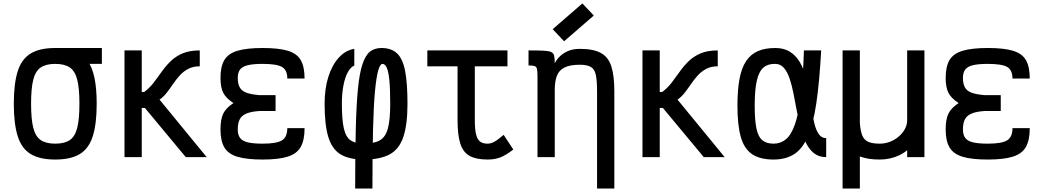

<svg xmlns="http://www.w3.org/2000/svg" viewBox="-20 -910 6040 1112"><path d="M300 14Q210 14 157.5 -18Q105 -50 82.5 -121.5Q60 -193 60 -309Q60 -426 82.5 -497Q105 -568 157.5 -600Q210 -632 300 -632Q368 -632 414 -614Q460 -596 487.5 -557.5Q515 -519 527.5 -457.5Q540 -396 540 -309Q540 -193 517.5 -121.5Q495 -50 442.5 -18Q390 14 300 14ZM300 -78Q354 -78 384.5 -99Q415 -120 427.5 -170.5Q440 -221 440 -309Q440 -398 427.5 -448Q415 -498 384.5 -519Q354 -540 300 -540Q246 -540 215.5 -519Q185 -498 172.5 -448Q160 -398 160 -309Q160 -221 172.5 -170.5Q185 -120 215.5 -99Q246 -78 300 -78ZM300 -540V-632H570V-540Z M701 0V-618H801V-377H815Q847 -401 871 -432.5Q895 -464 918 -496.5Q941 -529 969.5 -556.5Q998 -584 1038 -601Q1078 -618 1137 -618V-526Q1099 -526 1071 -511.5Q1043 -497 1022 -474Q1001 -451 983 -424.5Q965 -398 946 -373.5Q927 -349 904 -333L1177 0H1056L819 -285H801V0Z M1501 14Q1409 14 1355.5 -2Q1302 -18 1279.5 -56Q1257 -94 1257 -160Q1257 -219 1273 -252Q1289 -285 1332 -313Q1289 -341 1273 -372.5Q1257 -404 1257 -459Q1257 -525 1279.5 -562.5Q1302 -600 1355.5 -616Q1409 -632 1501 -632Q1594 -632 1647 -616Q1700 -600 1722 -561.5Q1744 -523 1744 -455H1644Q1644 -504 1613.5 -522Q1583 -540 1501 -540Q1447 -540 1415.5 -532.5Q1384 -525 1370.5 -507.5Q1357 -490 1357 -459Q1357 -425 1368.5 -404Q1380 -383 1407.5 -373Q1435 -363 1482 -359H1576V-267H1482Q1435 -264 1407.5 -252.5Q1380 -241 1368.5 -219Q1357 -197 1357 -160Q1357 -129 1370.5 -111Q1384 -93 1415.5 -85.5Q1447 -78 1501 -78Q1583 -78 1613.5 -97.5Q1644 -117 1644 -168H1744Q1744 -99 1722 -59.5Q1700 -20 1647 -3Q1594 14 1501 14Z M2037 182Q2037 -20 2040.5 -161.5Q2044 -303 2053 -395Q2062 -487 2079.5 -539Q2097 -591 2123.5 -611.5Q2150 -632 2189 -632Q2247 -632 2280 -600.5Q2313 -569 2326.5 -498Q2340 -427 2340 -309Q2340 -188 2316 -117Q2292 -46 2237 -16Q2182 14 2087 14Q2002 14 1952.5 -16Q1903 -46 1881.5 -116.5Q1860 -187 1860 -309Q1860 -396 1881.5 -464.5Q1903 -533 1942 -576Q1981 -619 2032 -627V-530Q2011 -522 1994.5 -492Q1978 -462 1969 -415Q1960 -368 1960 -309Q1960 -216 1971.5 -166Q1983 -116 2011 -97Q2039 -78 2087 -78Q2146 -78 2179.5 -97Q2213 -116 2226.5 -166Q2240 -216 2240 -309Q2240 -395 2235 -445.5Q2230 -496 2220 -518Q2210 -540 2195 -540Q2182 -540 2171 -503.5Q2160 -467 2152 -384Q2144 -301 2140.5 -162Q2137 -23 2137 182Z M2804 14Q2738 14 2700 -7Q2662 -28 2646 -78Q2630 -128 2630 -214V-588H2730V-214Q2730 -163 2737 -133Q2744 -103 2760 -90.5Q2776 -78 2804 -78Q2823 -78 2843 -89Q2863 -100 2897 -129L2953 -44Q2910 -11 2878 1.5Q2846 14 2804 14ZM2455 -526V-618H2919V-526Z M3438 182V-380Q3438 -442 3431 -475.5Q3424 -509 3402.5 -522Q3381 -535 3338 -535Q3279 -535 3247.5 -518Q3216 -501 3204.5 -469Q3193 -437 3193 -391V0H3093V-463L3193 -543Q3201 -561 3219.5 -580.5Q3238 -600 3267.5 -613.5Q3297 -627 3338 -627Q3416 -627 3459.5 -603.5Q3503 -580 3520.5 -526Q3538 -472 3538 -380V182ZM3093 -463Q3093 -494 3090.5 -508.5Q3088 -523 3077 -527Q3066 -531 3041 -531V-618Q3097 -618 3128 -616.5Q3159 -615 3172.5 -608.5Q3186 -602 3189.5 -586.5Q3193 -571 3193 -543ZM3247 -671 3181 -741 3353 -890 3419 -820Z M3701 0V-618H3801V-377H3815Q3847 -401 3871 -432.5Q3895 -464 3918 -496.5Q3941 -529 3969.5 -556.5Q3998 -584 4038 -601Q4078 -618 4137 -618V-526Q4099 -526 4071 -511.5Q4043 -497 4022 -474Q4001 -451 3983 -424.5Q3965 -398 3946 -373.5Q3927 -349 3904 -333L4177 0H4056L3819 -285H3801V0Z M4765 -110V0Q4723 0 4694.5 -22.5Q4666 -45 4647.5 -83.5Q4629 -122 4616.5 -170Q4604 -218 4594.5 -269.5Q4585 -321 4575.5 -369Q4566 -417 4553 -455.5Q4540 -494 4520 -517Q4500 -540 4470 -540Q4428 -541 4402 -519Q4376 -497 4363.5 -444Q4351 -391 4351 -298Q4351 -214 4361 -166Q4371 -118 4395 -98Q4419 -78 4460 -78Q4501 -78 4531.5 -103Q4562 -128 4583.5 -188.5Q4605 -249 4618 -353.5Q4631 -458 4636 -618H4736Q4726 -435 4708 -313Q4690 -191 4658.5 -119Q4627 -47 4578.5 -16.5Q4530 14 4460 14Q4382 14 4336 -17Q4290 -48 4270.5 -116.5Q4251 -185 4251 -298Q4251 -389 4263 -453Q4275 -517 4301.5 -556.5Q4328 -596 4369.5 -614Q4411 -632 4470 -632Q4521 -632 4555.5 -610Q4590 -588 4612 -550.5Q4634 -513 4647 -467Q4660 -421 4667.5 -371Q4675 -321 4681.5 -275Q4688 -229 4697.5 -191.5Q4707 -154 4723 -132Q4739 -110 4765 -110Z M4860 182V-618H4960V-199Q4963 -152 4974 -125.5Q4985 -99 5009 -88.5Q5033 -78 5075 -78Q5106 -78 5134.5 -89Q5163 -100 5185.5 -119.5Q5208 -139 5221 -163Q5234 -187 5234 -214V-618H5334V0H5234V-40Q5214 -23 5189 -11Q5164 1 5135 7.5Q5106 14 5075 14Q5040 14 5011.5 9.5Q4983 5 4960 -4V182Z M5701 14Q5609 14 5555.5 -2Q5502 -18 5479.5 -56Q5457 -94 5457 -160Q5457 -219 5473 -252Q5489 -285 5532 -313Q5489 -341 5473 -372.5Q5457 -404 5457 -459Q5457 -525 5479.5 -562.5Q5502 -600 5555.5 -616Q5609 -632 5701 -632Q5794 -632 5847 -616Q5900 -600 5922 -561.5Q5944 -523 5944 -455H5844Q5844 -504 5813.5 -522Q5783 -540 5701 -540Q5647 -540 5615.5 -532.5Q5584 -525 5570.5 -507.5Q5557 -490 5557 -459Q5557 -425 5568.5 -404Q5580 -383 5607.5 -373Q5635 -363 5682 -359H5776V-267H5682Q5635 -264 5607.5 -252.5Q5580 -241 5568.5 -219Q5557 -197 5557 -160Q5557 -129 5570.5 -111Q5584 -93 5615.5 -85.5Q5647 -78 5701 -78Q5783 -78 5813.5 -97.5Q5844 -117 5844 -168H5944Q5944 -99 5922 -59.5Q5900 -20 5847 -3Q5794 14 5701 14Z"/></svg>

Font: Victor Mono Thin
Style: Regular
Weight: 100
Monospace: yes
Designer: Rune Bjørnerås
Version: Version 1.561;gftools[0.9.30]